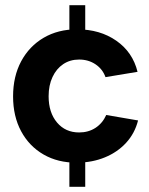

<svg xmlns="http://www.w3.org/2000/svg" viewBox="-20 -620 574 740"><path d="M276.4 7Q203.4 7.5 147.9 -24.5Q92.4 -56.5 61.4 -114.2Q30.4 -172 30.4 -248.5Q30.4 -325.5 61.6 -383.8Q92.9 -442 148.4 -474.5Q203.9 -507 276.9 -507Q365.5 -507 428.5 -462.9Q491.6 -418.8 510.1 -343.2L386.6 -322.7Q375.6 -353.6 348.2 -372.1Q320.8 -390.5 285 -390.5Q250.1 -390.5 223.7 -372.8Q197.3 -355.1 182.4 -323.2Q167.4 -291.4 167.4 -249Q167.4 -186.2 199.8 -147.8Q232.2 -109.5 285 -109.5Q320.8 -109.5 348 -127.2Q375.1 -144.9 389.5 -176.8L512.1 -155.8Q499.6 -106.3 466.3 -69.9Q433.1 -33.6 384.5 -13.6Q336 6.5 276.4 7ZM247.4 100V-83.4H308.5V100ZM247.4 -431.1V-600H308.5V-431.1Z"/></svg>

Font: Envelope Sans Variable
Style: Regular
Weight: 500
Designer: Andreas Rasmussen / Norman Anderson
Foundry: mail.de GmbH
Version: Version 1.150